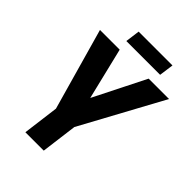

<svg xmlns="http://www.w3.org/2000/svg" viewBox="-264 -1070 1197 1197"><g transform="rotate(45 335.0 -471.5)"><path d="M226.1 -847.2 238.8 -942.9H537.1L523.9 -847.2ZM376 -238.8 345.2 0H183.1L213.9 -238.8L61 -779.8H234.9L317.9 -437L490.2 -779.8H669.9Z"/></g></svg>

Font: Cooper Hewitt
Style: Bold Italic
Weight: 712
Designer: Village Type and Design LLC
Foundry: Cooper Hewitt Smithsonian Design Museum
Version: 1.000